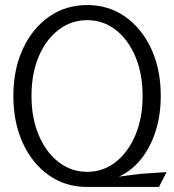

<svg xmlns="http://www.w3.org/2000/svg" viewBox="-20 -730 690 762"><path d="M325 12Q239 12 173 -35Q107 -82 70 -163.5Q33 -245 33 -349Q33 -455 71 -536.5Q109 -618 175 -664Q241 -710 326 -710Q411 -710 476.5 -664Q542 -618 580 -537Q618 -456 618 -349Q618 -272 597 -207.5Q576 -143 539 -97.5Q502 -52 452 -29L536 -40L641 -47L611 12ZM326 -48Q389 -48 438.5 -86.5Q488 -125 517 -193Q546 -261 546 -349Q546 -438 517 -506Q488 -574 438.5 -612Q389 -650 326 -650Q263 -650 213 -612Q163 -574 134 -506.5Q105 -439 105 -349Q105 -261 134 -193Q163 -125 213 -86.5Q263 -48 326 -48Z"/></svg>

Font: Azeret Mono Thin ExtraLight
Style: Regular
Weight: 250
Version: Version 1.002